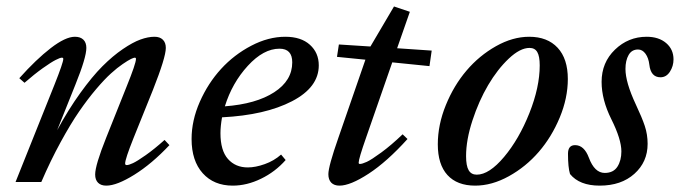

<svg xmlns="http://www.w3.org/2000/svg" viewBox="-20 -566 2115 597"><path d="M28.3 0 149.4 -302.7Q176.8 -371.6 176.8 -382.8Q176.8 -386.7 172.4 -386.7Q167 -386.7 153.1 -379.6Q139.2 -372.6 113 -354Q86.9 -335.4 56.2 -308.6L40 -322.8Q92.3 -381.3 137.9 -416.5Q183.6 -451.7 212.9 -451.7Q230 -451.7 239.3 -442.6Q248.5 -433.6 248.5 -417Q248.5 -387.2 214.8 -303.7L157.7 -161.1Q192.4 -225.1 229.5 -276.6Q266.6 -328.1 298.6 -360.1Q330.6 -392.1 361.8 -413.3Q393.1 -434.6 416.7 -443.1Q440.4 -451.7 460.4 -451.7Q477.1 -451.7 486.3 -442.6Q495.6 -433.6 495.6 -417Q495.6 -387.7 455.6 -286.6L395 -136.2Q369.1 -71.3 369.1 -57.6Q369.1 -52.7 374 -52.7Q380.4 -52.7 393.6 -58.8Q406.7 -64.9 433.3 -83.7Q460 -102.5 491.7 -130.9L506.8 -114.7Q452.1 -56.6 397.7 -22.7Q343.3 11.2 310.5 11.2Q293.9 11.2 284.9 2.2Q275.9 -6.8 275.9 -23.4Q275.9 -52.2 310.1 -137.7L373.5 -296.4Q402.8 -368.7 402.8 -382.8Q402.8 -386.7 398.9 -386.7Q396 -386.7 387.2 -382.6Q378.4 -378.4 361.6 -366.9Q344.7 -355.5 325 -337.6Q305.2 -319.8 279.1 -289.1Q252.9 -258.3 226.3 -219.7Q199.7 -181.2 168.5 -124Q137.2 -66.9 108.4 0Z M703.6 11.2Q645 11.2 610.4 -27.3Q575.7 -65.9 575.7 -133.8Q575.7 -191.4 601.3 -249.5Q627 -307.6 667.5 -351.8Q708 -396 761.2 -423.8Q814.5 -451.7 867.2 -451.7Q916 -451.7 943.6 -426.8Q971.2 -401.9 971.2 -362.8Q971.2 -294.4 887.9 -251.2Q804.7 -208 670.4 -201.2Q665.5 -173.3 665.5 -151.9Q665.5 -98.1 688.7 -71.8Q711.9 -45.4 750.5 -45.4Q774.4 -45.4 803.2 -55.7Q832 -65.9 854 -85.4L868.2 -68.4Q835.9 -31.7 791.7 -10.3Q747.6 11.2 703.6 11.2ZM849.1 -414.6Q799.3 -414.6 750.5 -361.3Q701.7 -308.1 679.2 -235.4Q776.4 -242.7 832.5 -279.1Q888.7 -315.4 888.7 -372.1Q888.7 -414.6 849.1 -414.6Z M1035.6 11.2Q1019 11.2 1010 2Q1001 -7.3 1001 -24.4Q1001 -48.8 1032.2 -137.7L1116.2 -380.4L1027.8 -389.2L1033.7 -427.7L1131.8 -421.4L1205.1 -545.9L1254.4 -529.3L1214.8 -416L1322.3 -408.7L1315.4 -360.4L1199.7 -372.1L1118.7 -139.2Q1095.2 -72.3 1095.2 -60.1Q1095.2 -56.2 1099.1 -56.2Q1106 -56.2 1120.4 -62.7Q1134.8 -69.3 1165.5 -91.8Q1196.3 -114.3 1231.9 -148.4L1247.1 -133.8Q1183.1 -63 1126.2 -25.9Q1069.3 11.2 1035.6 11.2Z M1457.5 11.2Q1401.4 11.2 1371.3 -21.7Q1341.3 -54.7 1341.3 -117.2Q1341.3 -177.7 1366.2 -239Q1391.1 -300.3 1430.7 -346.7Q1470.2 -393.1 1522.2 -422.4Q1574.2 -451.7 1625.5 -451.7Q1682.1 -451.7 1713.9 -417.5Q1745.6 -383.3 1745.6 -320.3Q1745.6 -261.2 1720.5 -200.7Q1695.3 -140.1 1655.3 -93.8Q1615.2 -47.4 1562.3 -18.1Q1509.3 11.2 1457.5 11.2ZM1462.4 -22.9Q1501 -22.9 1547.4 -78.1Q1593.8 -133.3 1626 -214.1Q1658.2 -294.9 1658.2 -362.8Q1658.2 -391.1 1650.6 -404.1Q1643.1 -417 1626.5 -417Q1597.2 -417 1562 -383.8Q1526.9 -350.6 1497.8 -301.3Q1468.8 -252 1449 -191.4Q1429.2 -130.9 1429.2 -80.6Q1429.2 -50.3 1437.3 -36.6Q1445.3 -22.9 1462.4 -22.9Z M1844.7 11.2Q1781.7 11.2 1752.4 -24.9Q1746.1 -45.4 1746.1 -87.9Q1746.1 -114.7 1768.1 -114.7Q1796.4 -114.7 1811 -75.7Q1828.6 -28.3 1860.4 -28.3Q1887.2 -28.3 1899.7 -47.6Q1912.1 -66.9 1912.1 -95.2Q1912.1 -132.8 1880.9 -195.3Q1850.6 -255.9 1850.6 -311.5Q1850.6 -371.6 1892.1 -411.6Q1933.6 -451.7 1990.7 -451.7Q2028.3 -451.7 2051.3 -432.1Q2074.2 -412.6 2074.2 -381.3Q2074.2 -360.4 2063 -343Q2051.8 -325.7 2033.7 -325.7Q2003.4 -325.7 1999 -365.2Q1996.6 -385.7 1987.1 -398.9Q1977.5 -412.1 1963.9 -412.1Q1944.3 -412.1 1934.6 -395Q1924.8 -377.9 1924.8 -351.6Q1924.8 -310.1 1957 -241.2Q1976.1 -200.7 1984.9 -174.3Q1993.7 -147.9 1993.7 -118.7Q1993.7 -62.5 1952.6 -25.6Q1911.6 11.2 1844.7 11.2Z"/></svg>

Font: Elstob 10pt Medium
Style: Italic
Weight: 500
Italic angle: -20°
Designer: Peter S. Baker
Version: Version 1.015